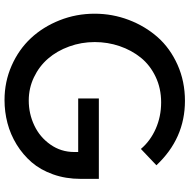

<svg xmlns="http://www.w3.org/2000/svg" viewBox="-15 -789 818 828"><g transform="rotate(90 394.0 -375.0)"><path d="M39.1 -374.1Q39.1 -450.9 65.9 -521.4Q92.7 -591.8 140.2 -645.7Q187.7 -699.5 259.3 -731.6Q330.9 -763.6 415 -763.6Q577.3 -763.6 692.7 -640.5L622.3 -573.6Q588.2 -614.1 535.5 -637.5Q482.7 -660.9 421.4 -660.9Q360.9 -660.9 310.9 -637Q260.9 -613.2 228.6 -573.2Q196.4 -533.2 178.9 -481.8Q161.4 -430.5 161.4 -374.5Q161.4 -316.8 180.5 -264.3Q199.5 -211.8 232.7 -173.4Q265.9 -135 313 -112.5Q360 -90 413.6 -90Q470.5 -90 520.9 -113.9Q571.4 -137.7 603.4 -183.4Q635.5 -229.1 635.5 -285.9V-303.2H404.5V-392.3H751.4V-314.1Q751.4 -249.5 732 -195Q712.7 -140.5 679.8 -102.5Q646.8 -64.5 603.2 -37.7Q559.5 -10.9 510.9 1.8Q462.3 14.5 411.4 14.5Q332.7 14.5 263.2 -16.1Q193.6 -46.8 144.8 -99.1Q95.9 -151.4 67.5 -223Q39.1 -294.5 39.1 -374.1Z"/></g></svg>

Font: Spartan MB SemBd
Style: Regular
Weight: 600
Designer: Matt Bailey, Mirko Velimirovic
Foundry: Matt Bailey
Version: Version 1.005